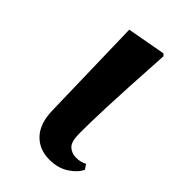

<svg xmlns="http://www.w3.org/2000/svg" viewBox="-179 -619 701 701"><g transform="rotate(45 171.0 -268.5)"><path d="M215 16Q162 16 129.5 -19Q97 -54 96 -121L86 -526L235 -553L243 -546Q237 -450 233.5 -382Q230 -314 228 -267Q226 -220 225.5 -187Q225 -154 225 -129Q225 -87 240.5 -72.5Q256 -58 279 -58Q293 -58 303 -61Q313 -64 321 -68L333 -50Q323 -26 291.5 -5Q260 16 215 16Z"/></g></svg>

Font: Noto Serif JP ExtraBold
Style: Regular
Weight: 800
Designer: Ryoko NISHIZUKA 西塚涼子 (kana & ideographs); Frank Grießhammer (Latin, Greek & Cyrillic); Wenlong ZHANG 张文龙 (bopomofo); San
Foundry: Adobe
Version: Version 2.003-H1;hotconv 1.1.1;makeotfexe 2.6.0